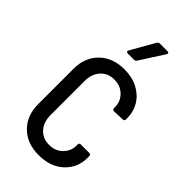

<svg xmlns="http://www.w3.org/2000/svg" viewBox="-223 -759 827 827"><g transform="rotate(45 190.0 -345.5)"><path d="M39 -145V-361Q39 -429 82 -471.5Q125 -514 196 -514Q243 -514 278.5 -495.5Q314 -477 333.5 -445Q353 -413 353 -375V-366Q353 -356 343 -356L292 -354Q282 -354 282 -364V-371Q282 -404 258 -428Q234 -452 196 -452Q157 -452 133.5 -425.5Q110 -399 110 -357V-149Q110 -107 133.5 -80.5Q157 -54 196 -54Q234 -54 258 -78Q282 -102 282 -135V-142Q282 -152 292 -152H343Q353 -152 353 -142V-131Q353 -71 310 -31Q267 9 196 9Q124 9 81.5 -33.5Q39 -76 39 -145ZM151 -584 213 -693Q218 -700 225 -700H272Q278 -700 279.5 -696.5Q281 -693 278 -688L208 -579Q203 -572 196 -572H158Q152 -572 150 -575.5Q148 -579 151 -584Z"/></g></svg>

Font: Barlow Condensed
Style: Regular
Weight: 400
Width: 3
Designer: Jeremy Tribby
Foundry: Tribby Type
Version: Version 1.500